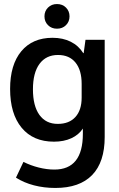

<svg xmlns="http://www.w3.org/2000/svg" viewBox="-20 -697 590 950"><path d="M498 -500V-19Q498 105 436 169Q374 233 254 233Q198 233 148 220Q98 207 59 182L96 104Q132 122 172 132Q212 142 249 142Q390 142 390 -35V-61Q370 -30 333 -13Q296 4 247 4Q144 4 87 -65Q30 -134 30 -257Q30 -377 85.5 -443.5Q141 -510 240 -510Q291 -510 330 -490.5Q369 -471 392 -434H394L403 -500ZM384 -282Q384 -350 353.5 -387.5Q323 -425 267 -425Q208 -425 175.5 -381Q143 -337 143 -255Q143 -173 175 -128.5Q207 -84 266 -84Q322 -84 353 -118Q384 -152 384 -214ZM200 -616Q200 -642 217.5 -659.5Q235 -677 262 -677Q289 -677 306.5 -659.5Q324 -642 324 -616Q324 -590 306.5 -572.5Q289 -555 262 -555Q235 -555 217.5 -572.5Q200 -590 200 -616Z"/></svg>

Font: Sarabun SemiBold
Style: Regular
Weight: 600
Designer: Suppakit Chalermlarp | Katatrad Co.,Ltd.
Foundry: Cadson Demak Co.,Ltd.
Version: Version 1.000; ttfautohint (v1.6)